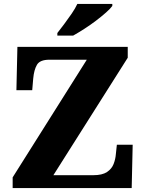

<svg xmlns="http://www.w3.org/2000/svg" viewBox="-20 -951 736 971"><path d="M44 0V-54L419 -649H230Q182 -649 167 -623.5Q152 -598 148 -554L143 -495H63L68 -714H626V-659L250 -65H452Q497 -65 521 -81Q545 -97 554.5 -121.5Q564 -146 566 -172L571 -219H651L646 0ZM270 -784Q285 -803 304.5 -829Q324 -855 342.5 -882Q361 -909 371 -931H548V-921Q539 -908 516.5 -888Q494 -868 465 -846Q436 -824 405.5 -804.5Q375 -785 350 -771H270Z"/></svg>

Font: Noto Serif Armenian ExtraBold
Style: Regular
Weight: 800
Version: Version 2.007